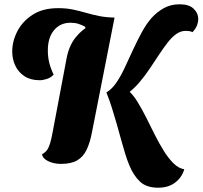

<svg xmlns="http://www.w3.org/2000/svg" viewBox="-20 -742 944 895"><path d="M576 -307 476 -311Q501 -326 521.5 -355.5Q542 -385 560.5 -424.5Q579 -464 598.5 -506.5Q618 -549 639.5 -589Q661 -629 687 -659Q713 -687 744.5 -704.5Q776 -722 818 -722Q861 -722 882.5 -701.5Q904 -681 904 -653Q904 -638 897.5 -622Q891 -606 877 -592Q870 -596 862 -597Q854 -598 848 -598Q824 -599 802.5 -584Q781 -569 761 -543Q741 -517 720.5 -486Q700 -455 678 -422Q656 -389 630.5 -359Q605 -329 576 -307ZM717 133Q663 133 633 105Q603 77 583 29Q573 5 563.5 -25.5Q554 -56 544.5 -91Q535 -126 524.5 -163Q514 -200 502 -238Q490 -276 476 -311L579 -319Q600 -301 620.5 -268Q641 -235 661 -195Q681 -155 701.5 -114Q722 -73 744 -38Q766 -3 789.5 20Q813 43 839 47Q828 85 796.5 109Q765 133 717 133ZM264 22Q231 22 205 9.5Q179 -3 176 -23Q191 -31 199.5 -43Q208 -55 214 -75.5Q220 -96 226 -129L290 -468Q301 -528 332 -567Q363 -606 409 -628.5Q455 -651 514 -660L409 -127Q400 -78 384 -44.5Q368 -11 340 5.5Q312 22 264 22ZM165 -368Q123 -368 94.5 -386.5Q66 -405 51.5 -435.5Q37 -466 37 -502Q37 -550 61 -596.5Q85 -643 132.5 -673.5Q180 -704 251 -704Q289 -704 320 -697.5Q351 -691 380 -682.5Q409 -674 441 -667.5Q473 -661 514 -660L379 -610L376 -618Q361 -626 345 -631Q329 -636 309 -636Q261 -636 232 -601.5Q203 -567 203 -507Q203 -478 209 -452Q215 -426 230 -394Q217 -380 198.5 -374Q180 -368 165 -368Z"/></svg>

Font: Sansita Swashed Light
Style: Bold
Weight: 700
Version: Version 1.003